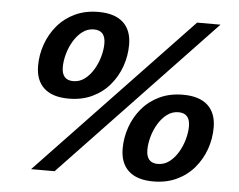

<svg xmlns="http://www.w3.org/2000/svg" viewBox="-51 -778 1053 846"><g transform="rotate(5 475.0 -354.5)"><path d="M115.5 0 788 -707H891.5L219.5 0ZM351.5 -716Q423.5 -716 460.8 -681.8Q498 -647.5 498 -583.5Q498 -534.5 481.8 -488.2Q465.5 -442 434.2 -404.8Q403 -367.5 357.2 -345.8Q311.5 -324 253 -324Q181 -324 143.8 -358.2Q106.5 -392.5 106.5 -457Q106.5 -505.5 122.8 -551.8Q139 -598 170.2 -635.2Q201.5 -672.5 247.2 -694.2Q293 -716 351.5 -716ZM266.5 -402.5Q294.5 -402.5 317 -419.5Q339.5 -436.5 355.8 -463.8Q372 -491 380.5 -521.8Q389 -552.5 389 -579.5Q389 -637.5 338 -637.5Q310 -637.5 287.5 -620.5Q265 -603.5 248.8 -576.5Q232.5 -549.5 224 -518.5Q215.5 -487.5 215.5 -460.5Q215.5 -402.5 266.5 -402.5ZM754.5 -385Q826.5 -385 863.8 -350.8Q901 -316.5 901 -252.5Q901 -203.5 884.8 -157.2Q868.5 -111 837.2 -73.8Q806 -36.5 760.2 -14.8Q714.5 7 656 7Q584 7 546.8 -27.2Q509.5 -61.5 509.5 -126Q509.5 -174.5 525.8 -220.8Q542 -267 573.2 -304.2Q604.5 -341.5 650.2 -363.2Q696 -385 754.5 -385ZM669.5 -71.5Q697.5 -71.5 720 -88.5Q742.5 -105.5 758.8 -132.8Q775 -160 783.5 -190.8Q792 -221.5 792 -248.5Q792 -306.5 741 -306.5Q713 -306.5 690.5 -289.5Q668 -272.5 651.8 -245.5Q635.5 -218.5 627 -187.5Q618.5 -156.5 618.5 -129.5Q618.5 -71.5 669.5 -71.5Z"/></g></svg>

Font: Newsreader 6pt SemiBold
Style: Italic
Weight: 600
Italic angle: -17°
Designer: Hugues Gentile
Foundry: Production Type
Version: Version 1.003; ttfautohint (v1.8.3)